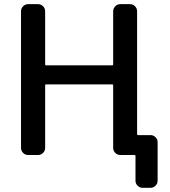

<svg xmlns="http://www.w3.org/2000/svg" viewBox="-20 -774 824 932"><path d="M164.1 -753.9Q178.7 -753.9 189 -743.7Q199.2 -733.4 199.2 -718.8V-460.9Q199.2 -457 203.1 -457H525.4Q529.3 -457 529.3 -460.9V-718.8Q529.3 -733.4 539.6 -743.7Q549.8 -753.9 564.5 -753.9H611.3Q625 -753.9 635.3 -743.7Q645.5 -733.4 645.5 -718.8V-123Q645.5 -118.2 650.4 -118.2H710.9Q724.6 -118.2 734.9 -107.9Q745.1 -97.7 745.1 -84V103.5Q745.1 117.2 734.9 127.4Q724.6 137.7 710.9 137.7H671.9Q658.2 137.7 647.9 127.4Q637.7 117.2 637.7 103.5V-17.6Q637.7 -21.5 632.8 -21.5H601.6H564.5Q549.8 -21.5 539.6 -31.7Q529.3 -42 529.3 -56.6V-359.4Q529.3 -364.3 525.4 -364.3H203.1Q199.2 -364.3 199.2 -359.4V-56.6Q199.2 -42 189 -31.7Q178.7 -21.5 164.1 -21.5H117.2Q102.5 -21.5 92.3 -31.7Q82 -42 82 -56.6V-718.8Q82 -733.4 92.3 -743.7Q102.5 -753.9 117.2 -753.9Z"/></svg>

Font: Gen Jyuu GothicL Medium
Style: Regular
Weight: 500
Designer: [Source Han Sans]
Ryoko NISHIZUKA  (kana & ideographs); Paul D. Hunt (Latin, Greek & Cyrillic); Wenlong ZHANG  (bopomofo
Version: Version 1.002.20150607